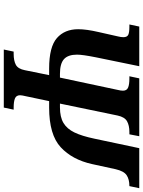

<svg xmlns="http://www.w3.org/2000/svg" viewBox="109 -863 754 1012"><g transform="rotate(90 486.0 -357.0)"><path d="M252 -52H264Q300 -52 321.5 -63.5Q343 -75 350 -111L376 -239H341Q227 -239 180.5 -280Q134 -321 134 -392Q134 -436 149 -500L172 -602Q176 -618 176 -630Q176 -650 163.5 -656Q151 -662 121 -662H109L120 -714H329L282 -485Q268 -415 268 -386Q268 -339 291.5 -317.5Q315 -296 369 -296H389L454 -601Q458 -617 458 -628Q458 -648 442 -655Q426 -662 394 -662H382L393 -714H698L688 -662H676Q641 -662 619 -649.5Q597 -637 589 -600L526 -296H546Q597 -296 628 -314.5Q659 -333 678 -372Q697 -411 711 -478L761 -714H972L961 -662Q925 -662 903.5 -647.5Q882 -633 872 -590L845 -466Q822 -361 756 -300Q690 -239 547 -239H513L488 -120Q482 -95 482 -86Q482 -66 498.5 -59Q515 -52 547 -52H558L547 0H241Z"/></g></svg>

Font: Noto Serif Narrow
Style: Bold Italic
Weight: 700
Width: 4
Italic angle: -12°
Designer: Monotype Design Team
Foundry: Monotype Imaging Inc.
Version: Version 1.001